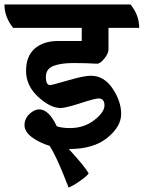

<svg xmlns="http://www.w3.org/2000/svg" viewBox="-69 -645 645 862"><path d="M418 -520V-423Q418 -405 399.5 -382Q381 -359 367 -359Q315 -362 260 -362Q205 -362 171 -349Q137 -336 137 -299.5Q137 -263 156 -263Q164 -263 236 -284Q308 -305 339 -305Q398 -305 436.5 -247.5Q475 -190 475 -133.5Q475 -77 413 -26.5Q351 24 242 24H240Q312 103 329 133Q324 144 290 167.5Q256 191 239 197Q236 190 218 144Q182 54 154 10Q106 -5 73.5 -29.5Q41 -54 41 -83Q41 -112 63 -133Q85 -154 107 -154Q150 -154 186 -78Q210 -70 245 -70Q308 -70 354 -105.5Q400 -141 400 -172Q400 -203 373 -203Q358 -203 291.5 -181.5Q225 -160 203 -160Q157 -160 102.5 -210Q48 -260 48 -326.5Q48 -393 87 -427Q126 -461 193 -461H298V-520H-10Q-49 -568 -49 -625H517Q556 -577 556 -520Z"/></svg>

Font: Karma
Style: Bold
Weight: 700
Designer: Joana Correia
Foundry: Indian Type Foundry
Version: Version 1.202;PS 1.0;hotconv 1.0.78;makeotf.lib2.5.61930; tt